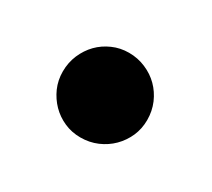

<svg xmlns="http://www.w3.org/2000/svg" viewBox="-52 -465 370 335"><g transform="rotate(30 133.0 -298.0)"><path d="M46.5 -297Q46.5 -315 53.2 -330.8Q60 -346.5 71.2 -358Q82.5 -369.5 97.8 -376.2Q113 -383 130.5 -383Q148.5 -383 164.2 -376.2Q180 -369.5 191.5 -358Q203 -346.5 209.8 -330.8Q216.5 -315 216.5 -297Q216.5 -279.5 209.8 -264.2Q203 -249 191.5 -237.5Q180 -226 164.2 -219.2Q148.5 -212.5 130.5 -212.5Q113 -212.5 97.8 -219.2Q82.5 -226 71.2 -237.5Q60 -249 53.2 -264.2Q46.5 -279.5 46.5 -297Z"/></g></svg>

Font: Lato SemiBold
Style: Italic
Weight: 600
Italic angle: -7°
Designer: Lukasz Dziedzic with Adam Twardoch and Botio Nikoltchev
Foundry: tyPoland Lukasz Dziedzic
Version: Version 2.015; 2015-08-06; http://www.latofonts.com/